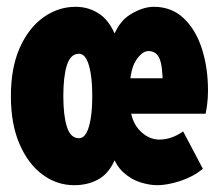

<svg xmlns="http://www.w3.org/2000/svg" viewBox="-20 -532 640 564"><path d="M212 -126Q225 -126 233.5 -141Q242 -156 246.5 -184Q251 -212 251 -250Q251 -288 246.5 -316Q242 -344 233.5 -359Q225 -374 212 -374Q187 -374 176.5 -340.5Q166 -307 166 -250Q166 -193 176.5 -159.5Q187 -126 212 -126ZM198 12Q147 12 105 -19Q63 -50 37.5 -108.5Q12 -167 12 -250Q12 -333 38 -391.5Q64 -450 107.5 -481Q151 -512 202 -512Q243 -512 275 -489Q307 -466 326 -410H308Q325 -466 362 -489Q399 -512 432 -512Q484 -512 519.5 -478.5Q555 -445 573 -389Q591 -333 591 -266Q591 -244 588.5 -225.5Q586 -207 584 -198H336V-302H486L458 -282Q458 -338 448.5 -360Q439 -382 416 -382Q397 -382 378.5 -353Q360 -324 360 -250Q360 -183 387 -152.5Q414 -122 448 -122Q465 -122 482 -127.5Q499 -133 518 -146L576 -36Q546 -12 508.5 0Q471 12 442 12Q419 12 392 3.5Q365 -5 342 -26Q319 -47 308 -84H326Q307 -29 274.5 -8.5Q242 12 198 12Z"/></svg>

Font: Source Code Pro ExtraLight Black
Style: Regular
Weight: 900
Monospace: yes
Version: Version 1.018;hotconv 1.0.116;makeotfexe 2.5.65601